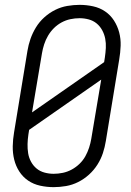

<svg xmlns="http://www.w3.org/2000/svg" viewBox="-20 -763 540 791"><path d="M201 8Q173 8 145.5 2Q118 -4 96 -19Q74 -34 59.5 -56.5Q45 -79 38.5 -105.5Q32 -132 32.5 -160.5Q33 -189 38 -218L93 -553Q97 -578 105.5 -602.5Q114 -627 128 -650Q142 -673 162.5 -691.5Q183 -710 207 -722Q231 -734 257 -738.5Q283 -743 308 -743Q336 -743 363.5 -737Q391 -731 413 -716Q435 -701 449.5 -678.5Q464 -656 471 -629.5Q478 -603 477 -574.5Q476 -546 471 -517L416 -182Q412 -157 404 -132.5Q396 -108 381.5 -85Q367 -62 346.5 -43.5Q326 -25 302 -13Q278 -1 252 3.5Q226 8 201 8ZM112 -300 409 -507 412 -526Q415 -546 416 -565.5Q417 -585 413.5 -603.5Q410 -622 401 -638.5Q392 -655 378 -666.5Q364 -678 345.5 -683Q327 -688 308 -688Q289 -688 270 -684Q251 -680 233.5 -670.5Q216 -661 202 -647Q188 -633 178 -616Q168 -599 162 -580.5Q156 -562 153 -544ZM201 -47Q220 -47 239 -51Q258 -55 275.5 -64.5Q293 -74 307.5 -88Q322 -102 331.5 -119Q341 -136 347 -154.5Q353 -173 356 -191L397 -435L100 -228L97 -209Q94 -189 93.5 -169.5Q93 -150 96 -131.5Q99 -113 108 -96.5Q117 -80 131 -68.5Q145 -57 163.5 -52Q182 -47 201 -47Z"/></svg>

Font: Iosevka Light Oblique
Style: Regular
Weight: 300
Italic angle: -9°
Monospace: yes
Designer: Belleve Invis
Foundry: Belleve Invis
Version: Version 32.5.0; ttfautohint (v1.8.4)